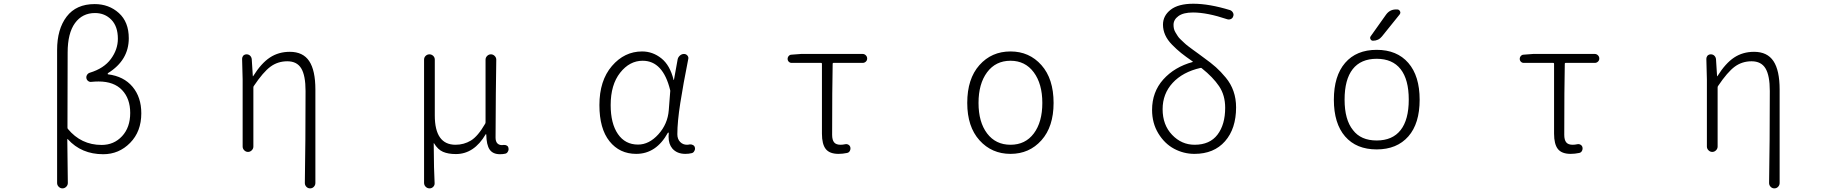

<svg xmlns="http://www.w3.org/2000/svg" viewBox="-20 -828 10040 1049"><path d="M292 171.9V-554.7Q292 -668.9 344.2 -737.3Q396.5 -805.7 497.1 -805.7Q575.2 -805.7 629.4 -756.8Q683.6 -708 683.6 -619.1Q683.6 -499 570.3 -428.7Q568.4 -426.8 568.4 -424.3Q568.4 -421.9 570.3 -421.9Q656.2 -411.1 704.1 -354Q752 -296.9 752 -209Q752 -109.4 690.9 -47.4Q629.9 14.6 543.9 14.6Q424.8 14.6 350.6 -67.4Q349.6 -68.4 348.6 -68.4Q347.7 -68.4 347.7 -66.4Q349.6 56.6 350.6 171.9Q350.6 183.6 341.8 192.4Q333 201.2 321.3 201.2Q309.6 201.2 300.8 192.4Q292 183.6 292 171.9ZM535.2 -36.1Q602.5 -36.1 647 -84Q691.4 -131.8 691.4 -210.9Q691.4 -289.1 647 -335.9Q602.5 -382.8 518.6 -382.8Q500 -382.8 481.4 -380.9Q470.7 -378.9 462.4 -384.8Q454.1 -390.6 452.1 -400.4Q450.2 -410.2 455.6 -418.9Q460.9 -427.7 470.7 -430.7Q547.9 -454.1 585.9 -505.9Q624 -557.6 624 -616.2Q624 -683.6 588.4 -720.2Q552.7 -756.8 499 -756.8Q429.7 -756.8 389.6 -701.7Q349.6 -646.5 349.6 -541Q348.6 -403.3 348.6 -131.8Q348.6 -127 350.6 -124Q422.9 -36.1 535.2 -36.1Z M1703.1 171.9Q1703.1 183.6 1694.8 192.4Q1686.5 201.2 1674.3 201.2Q1662.1 201.2 1653.8 192.4Q1645.5 183.6 1645.5 171.9Q1649.4 -53.7 1649.4 -331.1Q1649.4 -415 1626 -454.1Q1602.5 -493.2 1549.8 -493.2Q1498 -493.2 1458 -463.9Q1418 -434.6 1366.2 -357.4Q1364.3 -354.5 1364.3 -349.6V-27.3Q1364.3 -15.6 1355.5 -6.8Q1346.7 2 1335 2Q1323.2 2 1314.5 -6.8Q1305.7 -15.6 1305.7 -27.3V-393.6L1302.7 -506.8Q1302.7 -515.6 1308.6 -523.4Q1316.4 -531.2 1327.1 -531.2Q1338.9 -531.2 1346.7 -523.4Q1354.5 -515.6 1355.5 -503.9L1361.3 -412.1Q1361.3 -411.1 1362.3 -411.1Q1363.3 -411.1 1363.3 -412.1Q1407.2 -482.4 1454.6 -513.7Q1502 -544.9 1563.5 -544.9Q1635.7 -544.9 1669.4 -494.1Q1703.1 -443.4 1703.1 -338.9Z M2327.1 201.2Q2314.5 201.2 2305.7 192.4Q2296.9 183.6 2296.9 170.9V-502Q2296.9 -514.6 2305.7 -522.9Q2314.5 -531.2 2326.2 -531.2Q2337.9 -531.2 2346.7 -522.9Q2355.5 -514.6 2355.5 -502V-197.3Q2355.5 -37.1 2468.8 -37.1Q2514.6 -37.1 2552.7 -60.1Q2590.8 -83 2630.9 -152.3Q2632.8 -156.2 2632.8 -160.2V-502Q2632.8 -513.7 2641.6 -522.5Q2650.4 -531.2 2662.1 -531.2Q2673.8 -531.2 2682.6 -522.5Q2691.4 -513.7 2691.4 -502Q2690.4 -470.7 2689 -314Q2687.5 -157.2 2687.5 -76.2Q2687.5 -55.7 2696.8 -45.4Q2706.1 -35.2 2722.7 -35.2Q2727.5 -35.2 2731.4 -36.1Q2741.2 -37.1 2749 -32.7Q2756.8 -28.3 2757.8 -19.5Q2758.8 -16.6 2758.8 -13.7Q2758.8 -5.9 2754.9 0Q2750 9.8 2740.2 11.7Q2727.5 14.6 2711.9 14.6Q2672.9 14.6 2655.3 -10.7Q2637.7 -36.1 2636.7 -93.8Q2636.7 -94.7 2635.3 -94.7Q2633.8 -94.7 2633.8 -94.7Q2570.3 13.7 2470.7 13.7Q2428.7 13.7 2400.4 1.5Q2372.1 -10.7 2351.6 -44.9Q2350.6 -45.9 2350.1 -45.9Q2349.6 -45.9 2349.6 -44.9Q2350.6 107.4 2354.5 171.9Q2355.5 183.6 2347.2 192.4Q2338.9 201.2 2327.1 201.2Z M3456.1 12.7Q3365.2 12.7 3310.1 -56.2Q3254.9 -125 3254.9 -253.9Q3254.9 -387.7 3323.2 -467.3Q3391.6 -546.9 3488.3 -546.9Q3545.9 -546.9 3593.3 -509.3Q3640.6 -471.7 3660.2 -391.6Q3660.2 -390.6 3661.1 -390.6Q3662.1 -390.6 3662.1 -391.6L3682.6 -504.9Q3685.5 -516.6 3695.3 -524.9Q3705.1 -533.2 3716.8 -533.2Q3728.5 -533.2 3735.8 -524.4Q3743.2 -515.6 3740.2 -504.9Q3712.9 -368.2 3696.8 -265.1Q3680.7 -162.1 3680.7 -94.7Q3680.7 -68.4 3695.8 -52.7Q3710.9 -37.1 3733.4 -37.1Q3740.2 -37.1 3749 -39.1Q3757.8 -40 3766.1 -35.6Q3774.4 -31.2 3776.4 -22.5Q3777.3 -18.6 3777.3 -15.6Q3777.3 -8.8 3773.4 -2.9Q3768.6 6.8 3758.8 8.8Q3743.2 12.7 3724.6 12.7Q3678.7 12.7 3653.3 -16.6Q3632.8 -41 3632.8 -81.1Q3632.8 -90.8 3633.8 -101.6Q3633.8 -103.5 3631.8 -103.5Q3629.9 -103.5 3628.9 -102.5Q3565.4 12.7 3456.1 12.7ZM3465.8 -38.1Q3526.4 -38.1 3577.1 -94.2Q3627.9 -150.4 3633.8 -225.6L3641.6 -326.2Q3642.6 -331.1 3641.6 -335Q3602.5 -496.1 3491.2 -496.1Q3419.9 -496.1 3368.2 -430.7Q3316.4 -365.2 3316.4 -253.9Q3316.4 -153.3 3356 -95.7Q3395.5 -38.1 3465.8 -38.1Z M4561.5 12.7Q4512.7 12.7 4491.7 -13.7Q4470.7 -40 4470.7 -97.7V-479.5Q4470.7 -484.4 4466.8 -484.4H4304.7Q4295.9 -484.4 4289.6 -490.7Q4283.2 -497.1 4283.2 -506.3Q4283.2 -515.6 4289.6 -522.5Q4295.9 -529.3 4304.7 -529.3L4356.4 -533.2H4693.4Q4703.1 -533.2 4710.4 -525.9Q4717.8 -518.6 4717.8 -508.3Q4717.8 -498 4710.4 -491.2Q4703.1 -484.4 4693.4 -484.4H4533.2Q4529.3 -484.4 4529.3 -479.5Q4526.4 -347.7 4526.4 -91.8Q4526.4 -63.5 4537.1 -50.3Q4547.9 -37.1 4572.3 -37.1Q4584 -37.1 4597.7 -40Q4607.4 -42 4615.7 -37.1Q4624 -32.2 4626 -22.5Q4627.9 -12.7 4623 -3.4Q4618.2 5.9 4607.4 7.8Q4584 12.7 4561.5 12.7Z M5501 12.7Q5398.4 12.7 5331.5 -61.5Q5264.6 -135.7 5264.6 -265.6Q5264.6 -397.5 5331.1 -472.2Q5397.5 -546.9 5501 -546.9Q5603.5 -546.9 5669.9 -472.2Q5736.3 -397.5 5736.3 -265.6Q5736.3 -135.7 5669.9 -61.5Q5603.5 12.7 5501 12.7ZM5501 -37.1Q5582 -37.1 5628.4 -99.1Q5674.8 -161.1 5674.8 -265.6Q5674.8 -370.1 5627.9 -433.1Q5581.1 -496.1 5501 -496.1Q5419.9 -496.1 5373 -433.1Q5326.2 -370.1 5326.2 -265.6Q5326.2 -161.1 5373 -99.1Q5419.9 -37.1 5501 -37.1Z M6506.8 -37.1Q6589.8 -37.1 6631.8 -92.3Q6673.8 -147.5 6673.8 -239.3Q6673.8 -307.6 6640.6 -356.9Q6607.4 -406.2 6545.9 -455.1Q6543 -458 6539.1 -457Q6441.4 -434.6 6386.7 -375Q6332 -315.4 6332 -231.4Q6332 -145.5 6383.8 -91.3Q6435.5 -37.1 6506.8 -37.1ZM6701.2 -772.5Q6710.9 -768.6 6716.3 -758.8Q6721.7 -749 6717.8 -739.3Q6714.8 -728.5 6705.1 -724.1Q6695.3 -719.7 6685.5 -722.7Q6575.2 -759.8 6498 -759.8Q6445.3 -759.8 6418.5 -740.2Q6391.6 -720.7 6391.6 -692.4Q6391.6 -680.7 6394 -670.4Q6396.5 -660.2 6402.8 -649.9Q6409.2 -639.6 6414.6 -630.9Q6419.9 -622.1 6431.6 -611.3Q6443.4 -600.6 6450.7 -593.3Q6458 -585.9 6474.1 -573.7Q6490.2 -561.5 6499 -555.2Q6507.8 -548.8 6527.3 -534.7Q6546.9 -520.5 6555.7 -513.7Q6596.7 -484.4 6623 -460.9Q6649.4 -437.5 6677.2 -403.8Q6705.1 -370.1 6719.2 -329.6Q6733.4 -289.1 6733.4 -241.2Q6733.4 -125 6672.9 -56.2Q6612.3 12.7 6505.9 12.7Q6447.3 12.7 6395 -15.1Q6342.8 -43 6308.6 -99.1Q6274.4 -155.3 6274.4 -227.5Q6274.4 -325.2 6335.4 -393.6Q6396.5 -461.9 6496.1 -489.3Q6497.1 -489.3 6497.1 -490.7Q6497.1 -492.2 6496.1 -492.2Q6458 -518.6 6433.6 -538.1Q6409.2 -557.6 6383.8 -583.5Q6358.4 -609.4 6346.2 -636.7Q6334 -664.1 6334 -693.4Q6334 -742.2 6376 -774.9Q6418 -807.6 6500 -807.6Q6586.9 -807.6 6701.2 -772.5Z M7372.1 -117.2Q7415 -60.5 7501.5 -60.5Q7587.9 -60.5 7632.3 -117.2Q7676.8 -173.8 7676.8 -283.7Q7676.8 -393.6 7632.3 -450.2Q7587.9 -506.8 7501.5 -506.8Q7415 -506.8 7370.6 -450.2Q7326.2 -393.6 7326.2 -283.7Q7326.2 -173.8 7372.1 -117.2ZM7674.8 -83Q7612.3 -11.7 7501.5 -11.7Q7390.6 -11.7 7329.1 -82.5Q7267.6 -153.3 7267.6 -283.2Q7267.6 -413.1 7329.1 -484.4Q7390.6 -555.7 7501.5 -555.7Q7612.3 -555.7 7674.3 -484.4Q7736.3 -413.1 7736.3 -283.2Q7736.3 -153.3 7674.8 -83ZM7552.7 -748Q7573.2 -776.4 7607.4 -776.4H7613.3Q7624 -776.4 7628.9 -766.6Q7630.9 -762.7 7630.9 -759.8Q7630.9 -753.9 7627 -749L7530.3 -628.9Q7511.7 -605.5 7481.4 -605.5Q7471.7 -605.5 7467.8 -614.3Q7465.8 -617.2 7465.8 -621.1Q7465.8 -626 7468.8 -629.9Z M8561.5 12.7Q8512.7 12.7 8491.7 -13.7Q8470.7 -40 8470.7 -97.7V-479.5Q8470.7 -484.4 8466.8 -484.4H8304.7Q8295.9 -484.4 8289.6 -490.7Q8283.2 -497.1 8283.2 -506.3Q8283.2 -515.6 8289.6 -522.5Q8295.9 -529.3 8304.7 -529.3L8356.4 -533.2H8693.4Q8703.1 -533.2 8710.4 -525.9Q8717.8 -518.6 8717.8 -508.3Q8717.8 -498 8710.4 -491.2Q8703.1 -484.4 8693.4 -484.4H8533.2Q8529.3 -484.4 8529.3 -479.5Q8526.4 -347.7 8526.4 -91.8Q8526.4 -63.5 8537.1 -50.3Q8547.9 -37.1 8572.3 -37.1Q8584 -37.1 8597.7 -40Q8607.4 -42 8615.7 -37.1Q8624 -32.2 8626 -22.5Q8627.9 -12.7 8623 -3.4Q8618.2 5.9 8607.4 7.8Q8584 12.7 8561.5 12.7Z M9703.1 171.9Q9703.1 183.6 9694.8 192.4Q9686.5 201.2 9674.3 201.2Q9662.1 201.2 9653.8 192.4Q9645.5 183.6 9645.5 171.9Q9649.4 -53.7 9649.4 -331.1Q9649.4 -415 9626 -454.1Q9602.5 -493.2 9549.8 -493.2Q9498 -493.2 9458 -463.9Q9418 -434.6 9366.2 -357.4Q9364.3 -354.5 9364.3 -349.6V-27.3Q9364.3 -15.6 9355.5 -6.8Q9346.7 2 9335 2Q9323.2 2 9314.5 -6.8Q9305.7 -15.6 9305.7 -27.3V-393.6L9302.7 -506.8Q9302.7 -515.6 9308.6 -523.4Q9316.4 -531.2 9327.1 -531.2Q9338.9 -531.2 9346.7 -523.4Q9354.5 -515.6 9355.5 -503.9L9361.3 -412.1Q9361.3 -411.1 9362.3 -411.1Q9363.3 -411.1 9363.3 -412.1Q9407.2 -482.4 9454.6 -513.7Q9502 -544.9 9563.5 -544.9Q9635.7 -544.9 9669.4 -494.1Q9703.1 -443.4 9703.1 -338.9Z"/></svg>

Font: Gen Jyuu Gothic L Monospace Light
Style: Regular
Weight: 300
Designer: [Source Han Sans]
Ryoko NISHIZUKA  (kana & ideographs); Paul D. Hunt (Latin, Greek & Cyrillic); Wenlong ZHANG  (bopomofo
Version: Version 1.002.20150607